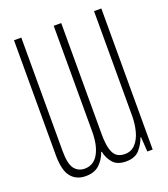

<svg xmlns="http://www.w3.org/2000/svg" viewBox="-133 -808 797 913"><g transform="rotate(-20 265.0 -352.0)"><path d="M145 10Q97 10 70.5 -23Q44 -56 44 -133V-714H81V-141Q81 -74 100.5 -49.5Q120 -25 152 -25Q197 -25 221 -66.5Q245 -108 245 -179V-714H283V-154Q283 -101 292 -73Q301 -45 317 -35Q333 -25 356 -25Q388 -25 409 -48Q430 -71 439.5 -107.5Q449 -144 449 -183V-714H486V0H459L454 -74H451Q441 -44 418 -17Q395 10 349 10Q304 10 282.5 -15.5Q261 -41 255 -73H252Q240 -38 214.5 -14Q189 10 145 10Z"/></g></svg>

Font: Noto Sans Mono Condensed ExtraLight
Style: Regular
Weight: 200
Width: 3
Designer: Monotype Design Team
Foundry: Monotype Imaging Inc.
Version: Version 2.014; ttfautohint (v1.8.4.7-5d5b)